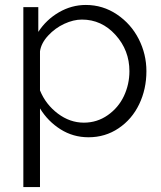

<svg xmlns="http://www.w3.org/2000/svg" viewBox="-20 -550 657 783"><path d="M143.1 -107.9V212.9H75.2V-521H136.2V-419.9Q168.5 -469.7 220.2 -499.8Q272 -529.8 330.1 -529.8Q399.4 -529.8 456.8 -491.2Q514.2 -452.6 545.7 -390.9Q577.1 -329.1 577.1 -259.8Q577.1 -186.5 547.6 -125Q518.1 -63.5 463.6 -26.9Q409.2 9.8 340.8 9.8Q278.3 9.8 226.8 -22.7Q175.3 -55.2 143.1 -107.9ZM507.8 -259.8Q507.8 -344.7 451.2 -407.5Q394.5 -470.2 314 -470.2Q279.8 -470.2 242.2 -452.9Q204.6 -435.5 176.3 -404.8Q147.9 -374 143.1 -340.8V-181.2Q166.5 -124 215.8 -86.9Q265.1 -49.8 321.8 -49.8Q376 -49.8 419.4 -80.3Q462.9 -110.8 485.4 -158.4Q507.8 -206.1 507.8 -259.8Z"/></svg>

Font: Rawline
Style: Regular
Weight: 400
Designer: Matt McInerney, Pablo Impallari, Rodrigo Fuenzalida
Foundry: Matt McInerney, Pablo Impallari, Rodrigo Fuenzalida
Version: Version 4.020;PS 004.020;hotconv 1.0.88;makeotf.lib2.5.64775